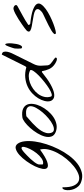

<svg xmlns="http://www.w3.org/2000/svg" viewBox="363 -1246 946 2163"><g transform="rotate(-90 836.5 -165.0)"><path d="M-132.8 275.4Q-163.1 264.6 -182.1 243.2Q-201.2 221.7 -211.4 196.8Q-221.7 171.9 -224.1 146.5Q-226.6 121.1 -223.1 101.6Q-219.7 82 -211.4 71.8Q-203.1 61.5 -192.4 66.4Q-193.4 151.4 -172.4 194.8Q-151.4 238.3 -117.7 249.5Q-84 260.7 -41.5 244.1Q1 227.5 44.4 192.9Q87.9 158.2 127.4 109.9Q167 61.5 194.3 9.3Q221.7 -43 233.4 -94.2Q245.1 -145.5 232.4 -187.5Q144.5 -124 95.7 -107.4Q46.9 -90.8 27.8 -106Q8.8 -121.1 15.6 -160.2Q22.5 -199.2 44.9 -246.1Q67.4 -293 101.6 -340.3Q135.7 -387.7 171.9 -419.9Q208 -452.1 241.7 -460.9Q275.4 -469.7 297.9 -440.4Q320.3 -410.2 326.2 -358.9Q332 -307.6 323.2 -245.1Q314.5 -182.6 292.5 -114.3Q270.5 -45.9 238.3 19Q206.1 84 164.6 139.6Q123 195.3 75.2 232.4Q27.3 269.5 -25.4 282.7Q-78.1 295.9 -132.8 275.4ZM66.4 -209Q65.4 -206.1 64.9 -198.2Q64.5 -190.4 64.5 -181.6Q64.5 -172.9 64.9 -165Q65.4 -157.2 66.4 -154.3Q97.7 -146.5 130.9 -168.9Q164.1 -191.4 191.9 -226.6Q219.7 -261.7 238.8 -300.8Q257.8 -339.8 262.2 -366.2Q266.6 -392.6 252 -396Q237.3 -399.4 198.2 -364.3Q186.5 -353.5 167 -335Q147.5 -316.4 127.4 -294.9Q107.4 -273.4 90.3 -250.5Q73.2 -227.5 66.4 -209Z M430.7 -10.7Q389.6 -27.3 379.4 -60.5Q369.1 -93.8 379.9 -134.3Q390.6 -174.8 417 -218.3Q443.4 -261.7 475.6 -297.9Q507.8 -334 540.5 -358.9Q573.2 -383.8 596.7 -386.7Q657.2 -394.5 691.9 -378.4Q726.6 -362.3 739.3 -332Q752 -301.8 746.1 -261.2Q740.2 -220.7 720.2 -179.7Q700.2 -138.7 668.5 -100.6Q636.7 -62.5 598.1 -36.6Q559.6 -10.7 516.6 -2.4Q473.6 5.9 430.7 -10.7ZM419.9 -66.4Q427.7 -35.2 453.1 -31.7Q478.5 -28.3 512.2 -44.4Q545.9 -60.5 583 -91.3Q620.1 -122.1 650.9 -158.2Q681.6 -194.3 701.7 -231Q721.7 -267.6 721.2 -294.9Q720.7 -322.3 694.8 -336.4Q668.9 -350.6 608.4 -341.8Q594.7 -329.1 573.2 -311Q551.8 -293 528.8 -271.5Q505.9 -250 483.4 -225.1Q460.9 -200.2 444.3 -173.8Q427.7 -147.5 420.4 -120.1Q413.1 -92.8 419.9 -66.4Z M1193.4 -22.5Q1156.2 -47.9 1139.6 -85.4Q1123 -123 1115.2 -166H1104.5Q1025.4 -101.6 967.3 -69.3Q909.2 -37.1 869.1 -29.8Q829.1 -22.5 806.6 -36.1Q784.2 -49.8 777.8 -75.7Q771.5 -101.6 780.3 -136.7Q789.1 -171.9 810.5 -207.5Q832 -243.2 866.2 -275.4Q900.4 -307.6 944.8 -328.1Q989.3 -348.6 1043.5 -354Q1097.7 -359.4 1160.2 -341.8L1170.9 -353.5L1302.7 -618.2Q1329.1 -614.3 1334 -594.7Q1338.9 -575.2 1333.5 -551.8Q1328.1 -528.3 1317.9 -506.3Q1307.6 -484.4 1302.7 -474.6Q1299.8 -468.8 1291.5 -452.1Q1283.2 -435.5 1272 -412.6Q1260.7 -389.6 1248 -364.3Q1235.4 -338.9 1224.1 -315.9Q1212.9 -293 1204.1 -275.9Q1195.3 -258.8 1193.4 -253.9Q1175.8 -217.8 1177.2 -177.2Q1178.7 -136.7 1181.6 -99.6Q1185.5 -82 1197.3 -70.8Q1209 -59.6 1222.2 -50.3Q1235.4 -41 1248.5 -32.2Q1261.7 -23.4 1270.5 -10.7Q1266.6 2 1254.9 2.4Q1243.2 2.9 1230.5 -2Q1217.8 -6.8 1207 -13.7Q1196.3 -20.5 1193.4 -22.5ZM829.1 -66.4Q833 -49.8 858.9 -56.6Q884.8 -63.5 919.9 -85.4Q955.1 -107.4 994.6 -138.7Q1034.2 -169.9 1065.9 -201.2Q1097.7 -232.4 1115.7 -258.8Q1133.8 -285.2 1127 -297.9Q1096.7 -314.5 1059.6 -314.5Q1022.5 -314.5 985.8 -301.3Q949.2 -288.1 915.5 -264.2Q881.8 -240.2 858.9 -209Q835.9 -177.7 826.7 -141.1Q817.4 -104.5 829.1 -66.4Z M1372.1 -474.6Q1372.1 -475.6 1374.5 -484.4Q1377 -493.2 1380.4 -503.4Q1383.8 -513.7 1387.7 -524.4Q1391.6 -535.2 1393.6 -541Q1404.3 -570.3 1411.6 -576.7Q1418.9 -583 1423.3 -574.7Q1427.7 -566.4 1429.2 -546.9Q1430.7 -527.3 1428.7 -503.4Q1426.8 -479.5 1422.4 -455.6Q1418 -431.6 1410.6 -414.6Q1403.3 -397.5 1393.6 -391.6Q1383.8 -385.7 1372.1 -397.5Q1371.1 -401.4 1370.6 -412.1Q1370.1 -422.9 1370.1 -435.5Q1370.1 -448.2 1370.6 -459Q1371.1 -469.7 1372.1 -474.6Z M1539.1 -10.7Q1527.3 -18.6 1538.6 -31.7Q1549.8 -44.9 1574.7 -60.1Q1599.6 -75.2 1632.8 -91.8Q1666 -108.4 1696.8 -123Q1727.5 -137.7 1751 -148.9Q1774.4 -160.2 1781.2 -166Q1813.5 -193.4 1814.9 -211.4Q1816.4 -229.5 1798.8 -240.7Q1781.2 -252 1749.5 -258.3Q1717.8 -264.6 1684.1 -270Q1650.4 -275.4 1619.6 -281.2Q1588.9 -287.1 1573.2 -296.9Q1557.6 -306.6 1563 -322.8Q1568.4 -338.9 1605.5 -364.3Q1619.1 -374 1645.5 -392.6Q1671.9 -411.1 1702.6 -430.7Q1733.4 -450.2 1763.7 -465.8Q1793.9 -481.4 1814.5 -486.3Q1825.2 -488.3 1836.4 -484.4Q1847.7 -480.5 1854.5 -473.1Q1861.3 -465.8 1860.8 -457Q1860.4 -448.2 1847.7 -441.4Q1792 -410.2 1740.7 -382.8Q1689.5 -355.5 1637.7 -320.3Q1634.8 -312.5 1639.2 -306.6Q1643.6 -300.8 1649.4 -297.9Q1752.9 -287.1 1805.2 -267.6Q1857.4 -248 1871.6 -224.6Q1885.7 -201.2 1868.2 -174.8Q1850.6 -148.4 1815.9 -123Q1781.2 -97.7 1736.3 -75.2Q1691.4 -52.7 1649.9 -37.1Q1608.4 -21.5 1577.1 -13.7Q1545.9 -5.9 1539.1 -10.7Z"/></g></svg>

Font: Nothing You Could Do
Style: Regular
Weight: 400
Version: Version 1.005